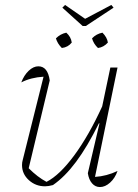

<svg xmlns="http://www.w3.org/2000/svg" viewBox="-20 -751 559 776"><path d="M335 -51 382 -252 380 -253Q333 -158 287.5 -97Q242 -36 194 -3Q176 2 162 2Q124 2 96.5 -23Q69 -48 69 -84Q69 -95 72 -105L156 -441Q105 -438 66 -418Q77 -447 96 -465Q115 -483 135 -483Q173 -483 181 -426L96 -71Q132 -35 168 -16Q221 -43 280 -123Q339 -203 393 -321L426 -478H455L364 -36Q411 -39 455 -60Q445 -31 425 -13Q405 5 384 5Q365 5 352 -10Q339 -25 335 -51ZM314 -646 232 -720 243 -731 324 -675 430 -731 439 -720 327 -646ZM230 -557Q212 -575 206 -596Q224 -614 248 -619Q267 -602 270 -579Q255 -560 230 -557ZM376 -557Q358 -574 352 -596Q369 -614 394 -619Q413 -600 416 -579Q399 -560 376 -557Z"/></svg>

Font: Piazzolla Thin
Style: Italic
Weight: 100
Italic angle: -11.3°
Designer: Juan Pablo del Peral
Foundry: Huerta Tipografica
Version: Version 1.330